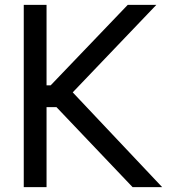

<svg xmlns="http://www.w3.org/2000/svg" viewBox="-20 -772 732 792"><path d="M649 0 280 -391 625 -752H507L189 -420H172V-752H78V0H172V-330H213L527 0Z"/></svg>

Font: Hibana SubMedium
Style: Regular
Weight: 500
Width: 6
Designer: pygmalion
Foundry: ybstudio
Version: Version 0.930;hotconv 1.0.109;makeotfexe 2.5.65596